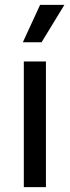

<svg xmlns="http://www.w3.org/2000/svg" viewBox="-20 -770 286 790"><path d="M78 0V-517H169V0ZM151 -596H74L145 -750H245Z"/></svg>

Font: Bricolage Grotesque 17pt
Style: Regular
Weight: 400
Version: Version 1.001;gftools[0.9.33.dev8+g029e19f]